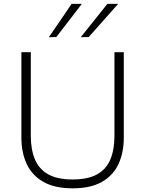

<svg xmlns="http://www.w3.org/2000/svg" viewBox="-20 -990 772 1019"><path d="M366 9.5Q271 9.5 210.8 -24.5Q150.5 -58.5 122 -119.2Q93.5 -180 93.5 -260V-713H143.5V-269Q143.5 -197 165 -145Q186.5 -93 235.2 -65.2Q284 -37.5 366 -37.5Q447.5 -37.5 496.2 -65.2Q545 -93 566.2 -145Q587.5 -197 587.5 -270V-713H637V-260Q637 -180 608.8 -119.2Q580.5 -58.5 520.5 -24.5Q460.5 9.5 366 9.5ZM408.5 -792.5Q443.5 -836.5 479.2 -881Q515 -925.5 550 -969.5H607Q567.5 -925 528.8 -881.2Q490 -837.5 451 -793.5ZM239 -792.5Q270 -837 300 -881Q330 -925 360 -969.5H414.5Q380 -925 346.5 -881.2Q313 -837.5 279 -793.5Z"/></svg>

Font: Commissioner ExtraLight
Style: Regular
Weight: 200
Designer: Kostas Bartsokas
Foundry: Kostas Bartsokas
Version: Version 1.000; ttfautohint (v1.8.3)